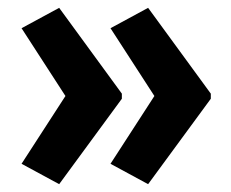

<svg xmlns="http://www.w3.org/2000/svg" viewBox="-20 -519 590 490"><path d="M518 -267 358 -49 262 -101 374 -274 262 -447 358 -499 518 -280ZM291 -267 131 -49 35 -101 147 -274 35 -447 131 -499 291 -280Z"/></svg>

Font: Noto Sans Malayalam Condensed
Style: Bold
Weight: 700
Width: 3
Designer: Jelle Bosma - Monotype Design Team
Foundry: Monotype Imaging Inc.
Version: Version 2.104; ttfautohint (v1.8.4.7-5d5b)